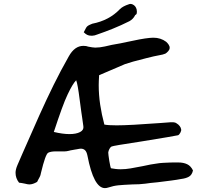

<svg xmlns="http://www.w3.org/2000/svg" viewBox="-20 -949 1063 988"><path d="M428 -770Q420 -774 411 -783Q419 -799 423 -806Q427 -813 433.5 -817Q440 -821 455 -827Q542 -844 597 -902Q612 -917 643 -927Q652 -931 663 -926Q678 -919 683 -901Q688 -875 676 -872Q666 -851 646 -840Q602 -818 561 -801.5Q520 -785 482 -772Q452 -759 428 -770ZM520 19Q462 19 430 -148Q426 -168 417.5 -176Q409 -184 396 -184Q390 -184 376 -181Q369 -180 363.5 -179Q358 -178 353 -177Q349 -176 344 -175.5Q339 -175 334 -173Q322 -170 313 -170H267Q241 -170 228 -163Q214 -156 191 -60Q190 -55 188.5 -49Q187 -43 183 -36Q179 -29 176 -23Q173 -17 171 -13Q149 0 131 0Q123 0 108 -4Q100 -6 92.5 -7Q85 -8 78 -9Q60 -32 60 -60Q60 -77 70 -100L96 -160Q144 -270 182 -354.5Q220 -439 256 -512Q292 -585 334 -659Q364 -713 409 -713Q425 -713 434 -709Q445 -707 454 -705.5Q463 -704 470 -704Q493 -704 520 -710Q547 -716 555 -718Q608 -727 633 -733L672 -741Q683 -743 696.5 -746Q710 -749 726 -751Q740 -753 751 -754Q762 -755 769 -755Q807 -755 835 -734Q842 -728 848 -719Q854 -710 853 -702Q853 -694 845.5 -685.5Q838 -677 831 -673Q820 -668 796 -664L771 -659L734 -650Q693 -640 665 -632Q637 -624 623 -619Q604 -611 580 -600.5Q556 -590 525 -577L490 -562Q489 -546 488.5 -533Q488 -520 488 -511Q488 -461 495.5 -410.5Q503 -360 517 -308Q527 -306 542.5 -305Q558 -304 580 -304Q646 -304 806 -316L859 -320H866Q882 -320 889 -314Q898 -309 904.5 -300.5Q911 -292 912 -284Q914 -277 908 -266Q902 -255 896 -253Q888 -251 840.5 -243Q793 -235 707 -221Q561 -199 554 -195Q548 -192 543 -182.5Q538 -173 537 -164Q537 -161 538.5 -148Q540 -135 542.5 -120.5Q545 -106 547.5 -94.5Q550 -83 552 -83Q563 -81 575 -79.5Q587 -78 601 -78Q626 -78 652 -82.5Q678 -87 714 -94Q737 -99 755 -102.5Q773 -106 784 -107Q800 -110 818.5 -111Q837 -112 852 -112.5Q867 -113 871 -113H897Q924 -113 943 -104Q962 -95 973 -72Q968 -49 952.5 -40Q937 -31 912 -28Q892 -24 861.5 -20Q831 -16 790 -11Q770 -9 754.5 -7.5Q739 -6 729 -4Q714 -2 697 -1Q680 0 661 0Q615 2 589.5 4.5Q564 7 537 16Q528 19 520 19ZM337 -259Q372 -259 392 -269.5Q412 -280 409 -299L403 -342Q402 -349 398.5 -372.5Q395 -396 390 -436Q380 -516 372 -536Q354 -518 328 -463Q315 -436 297.5 -388Q280 -340 257 -270Q303 -259 337 -259Z"/></svg>

Font: Mansalva
Style: Regular
Weight: 400
Designer: Carolina Short
Foundry: Carolina Short
Version: Version 2.112; ttfautohint (v1.8.4.7-5d5b)